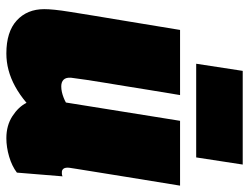

<svg xmlns="http://www.w3.org/2000/svg" viewBox="-112 -680 802 619"><g transform="rotate(90 289.5 -371.0)"><path d="M153 10Q83 10 46.5 -23.5Q10 -57 10 -112Q10 -126 12 -146Q14 -166 19 -197Q24 -228 31.5 -274.5Q39 -321 50.5 -389Q62 -457 77 -550H287Q278 -497 271 -453Q264 -409 258 -372.5Q252 -336 247 -305.5Q242 -275 238 -248.5Q234 -222 231 -198Q230 -182 237.5 -174.5Q245 -167 259 -167Q268 -167 277 -169Q286 -171 295 -174.5Q304 -178 311 -182L370 -550H579Q562 -445 551 -378Q540 -311 534 -272.5Q528 -234 525 -216.5Q522 -199 521.5 -194Q521 -189 521 -188Q521 -178 525 -173.5Q529 -169 535 -169Q537 -169 540.5 -169Q544 -169 549 -171L537 -24Q516 -8 485.5 1Q455 10 426 10Q385 10 355 -9.5Q325 -29 312 -55Q286 -33 259.5 -18.5Q233 -4 206.5 3Q180 10 153 10ZM186 -602 209 -752H511L488 -602Z"/></g></svg>

Font: Georama ExtraCondensed Thin Black
Style: Italic
Weight: 900
Italic angle: -9°
Version: Version 1.001